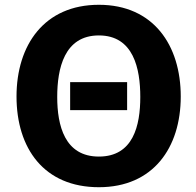

<svg xmlns="http://www.w3.org/2000/svg" viewBox="-20 -772 817 802"><path d="M273 -312H511V-429H273ZM393 10C620 10 735 -155 735 -369C735 -583 621 -752 393 -752C165 -752 49 -584 49 -369C49 -152 164 10 393 10ZM393 -118C250 -118 219 -248 219 -367C219 -485 248 -624 393 -624C538 -624 566 -485 566 -367C566 -248 537 -118 393 -118Z"/></svg>

Font: Cheyenne Sans
Style: Bold
Weight: 700
Designer: The Public Sans project authors (U.S. Web Design System), Libre Franklin designed by Pablo Impallari and Rodrigo Fuenzal
Foundry: The Cheyenne Sans Project Authors
Version: Version 2.007